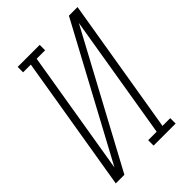

<svg xmlns="http://www.w3.org/2000/svg" viewBox="-215 -832 930 930"><g transform="rotate(-45 250.0 -367.5)"><path d="M18 0 134 -698H81V-735H232V-698H174L68 -59L432 -735H491L375 -37H428V0H277V-37H335L441 -676L77 0Z"/></g></svg>

Font: Iosevka Slab XLtObl
Style: Regular
Weight: 200
Italic angle: -9°
Monospace: yes
Designer: Belleve Invis
Foundry: Belleve Invis
Version: Version 11.1.1; ttfautohint (v1.8.3)